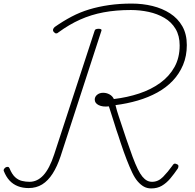

<svg xmlns="http://www.w3.org/2000/svg" viewBox="-26 -1035 1089 1074"><path d="M820 19Q797 19 779 9Q761 -1 744.5 -20Q728 -39 713.5 -69.5Q699 -100 683 -141Q667 -182 649 -236Q643 -257 636.5 -274.5Q630 -292 625 -308Q620 -324 615 -340Q610 -356 605 -371.5Q600 -387 594.5 -404.5Q589 -422 583 -440Q548 -436 526 -447Q504 -458 504 -478Q504 -494 517.5 -505Q531 -516 551 -516Q570 -516 586.5 -507Q603 -498 611 -481Q686 -490 752.5 -512Q819 -534 870 -571Q921 -608 950 -660Q979 -712 979 -781Q979 -835 956 -873.5Q933 -912 893.5 -935Q854 -958 805.5 -968.5Q757 -979 706 -979Q623 -979 553.5 -966Q484 -953 422.5 -925.5Q361 -898 301 -854Q295 -848 288.5 -848Q282 -848 275 -856Q269 -863 271 -870.5Q273 -878 280 -884Q327 -917 374.5 -942Q422 -967 473.5 -982.5Q525 -998 584 -1006.5Q643 -1015 710 -1015Q772 -1015 827 -1001.5Q882 -988 925.5 -960Q969 -932 994 -888Q1019 -844 1019 -783Q1019 -722 998 -672Q977 -622 940.5 -583.5Q904 -545 854 -517.5Q804 -490 744 -472.5Q684 -455 620 -447Q624 -430 628.5 -415Q633 -400 638 -385Q643 -370 648 -355Q653 -340 658 -325Q663 -310 668.5 -293.5Q674 -277 680 -259Q700 -200 715.5 -158.5Q731 -117 744.5 -89.5Q758 -62 770.5 -47Q783 -32 796 -25Q809 -18 825 -18Q859 -18 886 -45.5Q913 -73 938 -108Q941 -114 946.5 -118Q952 -122 962 -117Q971 -114 972 -107.5Q973 -101 969 -93Q948 -62 926.5 -36.5Q905 -11 879.5 4Q854 19 820 19ZM134 17Q101 17 74 6.5Q47 -4 27.5 -25Q8 -46 -5 -79Q-7 -84 -3.5 -89.5Q0 -95 6 -99Q12 -102 18 -101.5Q24 -101 27 -94Q41 -60 58.5 -44Q76 -28 97 -23Q118 -18 139 -18Q183 -18 217 -55Q251 -92 277 -171L502 -859Q504 -868 509.5 -871Q515 -874 526 -874Q535 -874 539.5 -871Q544 -868 540 -859L313 -161Q294 -104 268.5 -64Q243 -24 210 -3.5Q177 17 134 17Z"/></svg>

Font: Playwrite RO Thin
Style: Regular
Weight: 250
Version: Version 1.002